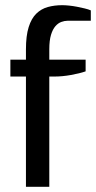

<svg xmlns="http://www.w3.org/2000/svg" viewBox="-20 -720 370 740"><path d="M80 -530Q80 -582 90.5 -615.5Q101 -649 120 -667.5Q139 -686 164.5 -693Q190 -700 220 -700Q231 -700 246 -698.5Q261 -697 276.5 -694Q292 -691 306.5 -687.5Q321 -684 330 -680V-640H240Q229 -640 216.5 -635.5Q204 -631 193.5 -619Q183 -607 176.5 -585.5Q170 -564 170 -530V-490H310V-445Q287 -437 253.5 -431Q220 -425 190 -425H170V0H80V-425H20V-490H80Z"/></svg>

Font: Cuprum
Style: Regular
Weight: 400
Designer: Jovanny Lemonad
Foundry: Jovanny Lemonad
Version: Version 1.002